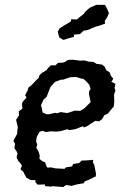

<svg xmlns="http://www.w3.org/2000/svg" viewBox="-20 -755 523 788"><path d="M165 9 164 2 135 3 126 -6 125 -16H107L89 -25L80 -41L76 -50L64 -60L70 -75L63 -86L56 -93L48 -109L52 -125L48 -134L39 -147L42 -164L35 -177L50 -205L53 -234L46 -263L58 -282L57 -298L72 -309L70 -328L73 -337L89 -355L83 -364L93 -383L97 -396L110 -406L125 -422L139 -436L142 -446L151 -455L172 -468L177 -476L189 -487H208L218 -497L239 -498L247 -501L259 -509L278 -510L310 -506L326 -507L344 -502L362 -501L367 -499L376 -493L399 -490L409 -482L416 -467L430 -458L435 -444L445 -432L437 -419L454 -411L450 -394L454 -384L448 -367L449 -338L447 -318L434 -303L423 -289L408 -282L400 -267L387 -257L371 -259L355 -249L339 -238L325 -232L320 -237L295 -227L285 -224L263 -221L258 -225L241 -220L224 -216L211 -215L188 -216L168 -213L155 -218L142 -214L131 -193L128 -175L133 -162L129 -149L139 -132L143 -116L142 -103L153 -94L165 -89L171 -72L175 -67L189 -68L208 -64L245 -62L250 -68L276 -72L280 -82L305 -86L315 -96L340 -97L363 -99L361 -89L367 -78L374 -42L373 -31L342 -16L328 -11L324 -3L295 2L273 8L252 4L239 13L232 12L194 9L191 11ZM172 -286H181L206 -292L214 -290L229 -295L256 -291L272 -296L287 -301L309 -300L326 -310L335 -319L352 -336L345 -369L346 -381L352 -390L346 -408L333 -422L323 -431L312 -433L293 -439L268 -438L239 -428H230L206 -419L196 -408L187 -398L180 -380L171 -357L159 -347L148 -323L151 -314L155 -293ZM238 -592 223 -602 217 -625 225 -639 244 -651 256 -658 271 -667 272 -676 295 -675 311 -688 324 -698 329 -706 342 -718 350 -724 364 -730 374 -735H389H402H411L420 -718L427 -701L420 -684L410 -669L411 -658L394 -652L386 -649L374 -646L356 -639L351 -636L332 -630L323 -629L308 -615L283 -613L284 -604L262 -598L243 -592Z"/></svg>

Font: Winky Rough
Style: Italic
Weight: 400
Italic angle: -8.97852°
Designer: Simon Atzbach
Foundry: typofactur
Version: Version 1.206